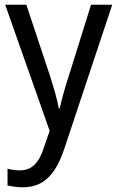

<svg xmlns="http://www.w3.org/2000/svg" viewBox="-20 -556 499 816"><path d="M2 -536 191 0 167 70C146 135 117 168 64 168C45 168 26 165 12 161V232C29 236 51 240 77 240C169 240 218 181 253 77L457 -536H367L272 -232C255 -181 241 -129 234 -95H230C222 -138 208 -184 193 -232L92 -536Z"/></svg>

Font: Noto Sans Lao Looped SemiCondensed
Style: Regular
Weight: 400
Width: 4
Designer: Mark Frömberg, Ben Mitchell
Foundry: The Fontpad Ltd
Version: Version 1.003